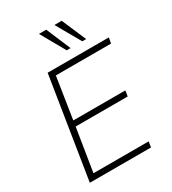

<svg xmlns="http://www.w3.org/2000/svg" viewBox="-221 -1049 1039 1163"><g transform="rotate(-30 298.5 -467.5)"><path d="M57 0 169 -705H597L590 -666H204L159 -377H523L517 -338H153L105 -39H491L485 0ZM446 -765 349 -935H400L473 -765ZM337 -765 241 -935H292L364 -765Z"/></g></svg>

Font: Mulish ExtraLight
Style: Italic
Weight: 200
Italic angle: -9°
Designer: Vernon Adams
Foundry: Vernon Adams
Version: Version 3.603